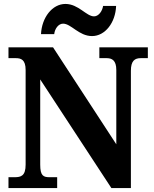

<svg xmlns="http://www.w3.org/2000/svg" viewBox="-20 -954 782 974"><path d="M447 -771C513 -771 566 -839 569 -924H503C499 -897 480 -871 457 -871C418 -871 378 -934 312 -934C245 -934 192 -865 188 -781H255C258 -808 276 -834 300 -834C341 -834 380 -771 447 -771ZM23 0H270V-55H232C200 -55 184 -62 184 -119V-551L545 0H644V-595C644 -646 664 -659 694 -659H730V-714H484V-659H521C548 -659 570 -648 570 -599V-222L249 -714H23V-659H60C86 -659 110 -652 110 -599V-119C110 -62 87 -55 54 -55H23Z"/></svg>

Font: Noto Serif Armenian SemiCondensed
Style: Bold
Weight: 700
Width: 4
Designer: Monotype Design Team
Foundry: Monotype Imaging Inc.
Version: Version 2.008